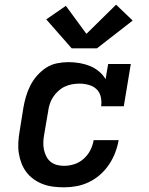

<svg xmlns="http://www.w3.org/2000/svg" viewBox="-20 -794 640 822"><path d="M254 8Q230 8 207 5Q184 2 163 -6Q142 -14 124 -27Q106 -40 93 -57Q80 -74 72 -95Q64 -116 60.5 -138.5Q57 -161 58.5 -185Q60 -209 64 -232L80 -332Q84 -356 91 -380Q98 -404 109.5 -427Q121 -450 138.5 -470Q156 -490 177.5 -504Q199 -518 224 -523Q249 -528 273 -528Q297 -528 320.5 -524Q344 -520 365 -511.5Q386 -503 403.5 -488.5Q421 -474 432 -455L443 -520H540L510 -339H413Q416 -359 411.5 -379Q407 -399 393.5 -412Q380 -425 360 -430.5Q340 -436 320 -436Q304 -436 288 -433Q272 -430 257 -423Q242 -416 229 -404Q216 -392 207 -378Q198 -364 193 -348.5Q188 -333 186 -317L169 -217Q166 -201 165.5 -185Q165 -169 168 -154Q171 -139 178 -125Q185 -111 196.5 -101.5Q208 -92 223 -88Q238 -84 254 -84Q276 -84 298 -91Q320 -98 338 -114Q356 -130 366.5 -150.5Q377 -171 381 -194H488Q483 -166 473 -140Q463 -114 447 -90Q431 -66 409 -46.5Q387 -27 361 -14.5Q335 -2 308 3Q281 8 254 8ZM287 -587 178 -711 262 -769 350 -649 477 -774 548 -706 395 -587Z"/></svg>

Font: Iosevka Etoile SmBdObl
Style: Regular
Weight: 600
Italic angle: -9°
Designer: Belleve Invis
Foundry: Belleve Invis
Version: Version 15.5.2; ttfautohint (v1.8.4)